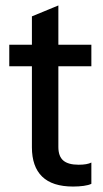

<svg xmlns="http://www.w3.org/2000/svg" viewBox="-20 -674 376 704"><path d="M248 10Q172 10 134.5 -26.5Q97 -63 97 -134V-614L194 -654V-135Q194 -101 212 -85.5Q230 -70 268 -70Q284 -70 295.5 -72Q307 -74 315 -78V0Q305 5 287 7.5Q269 10 248 10ZM14 -431V-510H315V-431Z"/></svg>

Font: Instrument Sans SemiCondensed Medium
Style: Regular
Weight: 500
Width: 4
Designer: Rodrigo Fuenzalida
Foundry: fragTYPE
Version: Version 1.000;gftools[0.9.28]